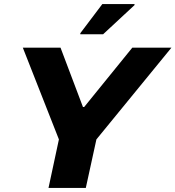

<svg xmlns="http://www.w3.org/2000/svg" viewBox="-20 -922 861 942"><path d="M218 0 269 -238 92 -688H277L387 -397H393L629 -688H821L453 -238L401 0ZM374 -754V-759L482 -902H640V-897L486 -754Z"/></svg>

Font: Saira Thin Expanded
Style: Bold Italic
Weight: 700
Width: 7
Italic angle: -12°
Version: Version 1.101